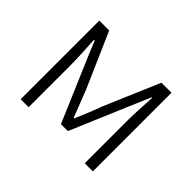

<svg xmlns="http://www.w3.org/2000/svg" viewBox="-116 -726 920 920"><g transform="rotate(45 344.0 -266.5)"><path d="M100 0H154V-288C154 -331 150 -397 147 -450H152C167 -411 184 -372 200 -335L321 -52H368L488 -335C504 -372 521 -411 537 -450H541C538 -397 534 -331 534 -288V0H589V-533H521L401 -252C385 -207 366 -162 347 -117H342C326 -162 307 -207 290 -252L167 -533H100Z"/></g></svg>

Font: Noto Sans Japanese Light
Style: Regular
Weight: 300
Designer: Ryoko NISHIZUKA (kana & ideographs); Paul D. Hunt (Latin, Greek & Cyrillic); Wenlong ZHANG (bopomofo); Sandoll Communica
Foundry: Adobe Systems Incorporated
Version: Version 1.000;PS 1;hotconv 1.0.78;makeotf.lib2.5.61930